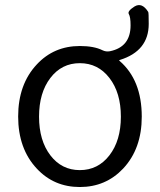

<svg xmlns="http://www.w3.org/2000/svg" viewBox="-20 -739 642 772"><path d="M128 -61Q53 -141 53 -270.5Q53 -400 128 -480Q197 -554 301 -554Q358 -554 392 -537Q406 -530 422 -533Q505 -550 505 -637Q505 -671 498 -682.5Q491 -694 521 -713Q551 -731 576 -691Q578 -688 578 -643Q578 -534 462 -498Q457 -497 461 -494Q550 -417 550 -270Q550 -141 475 -61Q405 13 301 13Q197 13 128 -61ZM182.5 -114.5Q228 -55 301 -55Q374 -55 420 -114.5Q466 -174 466 -270Q466 -366 420 -425.5Q374 -485 301 -485Q228 -485 182.5 -425.5Q137 -366 137 -270Q137 -174 182.5 -114.5Z"/></svg>

Font: Resource Han Rounded JP Normal
Style: Regular
Weight: 350
Designer: Cyano Hao (round all glyphs); Ryoko NISHIZUKA 西塚涼子 (kana, bopomofo & ideographs); Paul D. Hunt (Latin, Greek & Cyrillic)
Foundry: Cyano Hao
Version: 0.990